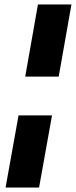

<svg xmlns="http://www.w3.org/2000/svg" viewBox="-20 -740 340 860"><path d="M93 -397 150 -720H300L243 -397ZM5 100 63 -223H213L155 100Z"/></svg>

Font: DM Sans Black
Style: Italic
Weight: 900
Italic angle: -10°
Designer: Colophon Foundry, Jonny Pinhorn
Foundry: Colophon Foundry
Version: Version 4.004;gftools[0.9.30]